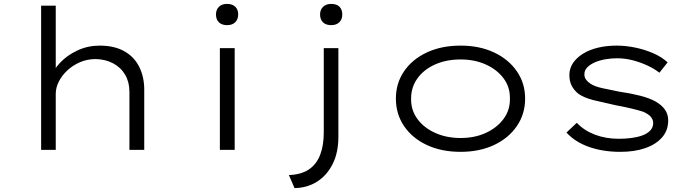

<svg xmlns="http://www.w3.org/2000/svg" viewBox="-20 -769 3555 985"><path d="M191 0V-740H266V-376L239 -365Q252 -409 288.5 -447.5Q325 -486 378 -510.5Q431 -535 491 -535Q567 -535 618 -506Q669 -477 694.5 -425.5Q720 -374 720 -309V0H644V-298Q644 -348 622 -385.5Q600 -423 560.5 -444Q521 -465 471 -466Q427 -466 389.5 -449.5Q352 -433 324.5 -407Q297 -381 281.5 -350Q266 -319 266 -288V0H229Q212 0 202.5 0Q193 0 191 0Z M1108 0V-522H1184V0ZM1145 -640Q1118 -640 1103 -654.5Q1088 -669 1088 -695Q1088 -719 1103 -734Q1118 -749 1145 -749Q1172 -749 1187 -734.5Q1202 -720 1202 -695Q1202 -670 1187 -655Q1172 -640 1145 -640Z M1491 196 1462 129Q1524 127 1563.5 101Q1603 75 1622 26.5Q1641 -22 1641 -90V-522H1716V-68Q1716 14 1686.5 72.5Q1657 131 1606.5 163Q1556 195 1491 196ZM1679 -640Q1652 -640 1637 -654.5Q1622 -669 1622 -695Q1622 -719 1637.5 -734Q1653 -749 1679 -749Q1707 -749 1721.5 -734.5Q1736 -720 1736 -695Q1736 -670 1721 -655Q1706 -640 1679 -640Z M2343 10Q2245 10 2170 -25Q2095 -60 2053 -122Q2011 -184 2011 -263Q2011 -342 2053 -403.5Q2095 -465 2170 -500Q2245 -535 2343 -535Q2440 -535 2514.5 -500Q2589 -465 2631.5 -403.5Q2674 -342 2674 -263Q2674 -184 2631.5 -122Q2589 -60 2514.5 -25Q2440 10 2343 10ZM2343 -61Q2415 -61 2472 -87Q2529 -113 2563 -158.5Q2597 -204 2596 -263Q2597 -322 2563.5 -367Q2530 -412 2472.5 -438Q2415 -464 2343 -464Q2270 -464 2212.5 -438.5Q2155 -413 2122 -367.5Q2089 -322 2089 -263Q2088 -204 2121.5 -158.5Q2155 -113 2213 -87Q2271 -61 2343 -61Z M3163 10Q3074 10 3002.5 -15Q2931 -40 2886 -89L2939 -139Q2977 -99 3032.5 -78Q3088 -57 3155 -57Q3187 -57 3218.5 -61Q3250 -65 3275 -74Q3300 -83 3315.5 -99Q3331 -115 3331 -138Q3331 -174 3279 -196Q3254 -204 3218.5 -212.5Q3183 -221 3139 -229Q3075 -243 3026 -255Q2977 -267 2947 -288Q2925 -306 2913 -329Q2901 -352 2901 -384Q2901 -418 2919.5 -445.5Q2938 -473 2971 -493.5Q3004 -514 3048 -524.5Q3092 -535 3144 -535Q3190 -535 3238.5 -525Q3287 -515 3331 -496Q3375 -477 3405 -449L3363 -396Q3336 -417 3300 -433.5Q3264 -450 3225 -460Q3186 -470 3146 -470Q3116 -470 3086.5 -465Q3057 -460 3032.5 -449.5Q3008 -439 2993 -423.5Q2978 -408 2978 -388Q2978 -372 2986.5 -360.5Q2995 -349 3010 -339Q3032 -325 3071 -316.5Q3110 -308 3161 -298Q3217 -290 3264 -278Q3311 -266 3342 -249Q3374 -231 3391 -207Q3408 -183 3408 -151Q3408 -100 3376.5 -64Q3345 -28 3290 -9Q3235 10 3163 10Z"/></svg>

Font: Lexend Tera Light
Style: Regular
Weight: 300
Designer: Bonnie Shaver-Troup, Thomas Jockin
Foundry: Lexend
Version: Version 1.007